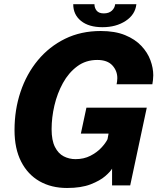

<svg xmlns="http://www.w3.org/2000/svg" viewBox="-20 -900 770 932"><path d="M305.5 12.5Q229 12.5 171.8 -20.2Q114.5 -53 82.5 -115.8Q50.5 -178.5 50.5 -268.5Q50.5 -367.5 79.8 -454.5Q109 -541.5 164 -607.8Q219 -674 296 -711.8Q373 -749.5 469 -749.5Q538.5 -749.5 587.2 -729.5Q636 -709.5 666.2 -677.2Q696.5 -645 710.2 -607.5Q724 -570 724 -534.5Q724 -524.5 722.5 -511Q721 -497.5 719.5 -491H546Q547 -495 548.2 -504Q549.5 -513 549.5 -520.5Q549.5 -556.5 525.2 -582.8Q501 -609 452 -609Q396.5 -609 354.8 -578Q313 -547 285.5 -497Q258 -447 244.2 -388.2Q230.5 -329.5 230.5 -273Q230.5 -218.5 246.8 -186.5Q263 -154.5 289.5 -141Q316 -127.5 346.5 -127.5Q387 -127.5 418.8 -143.8Q450.5 -160 471.8 -182.8Q493 -205.5 502 -224.5L507 -251.5H372.5L399.5 -377.5H692.5L612 0H524V-81.5Q516.5 -67.5 491 -45.2Q465.5 -23 419.8 -5.2Q374 12.5 305.5 12.5ZM335.5 -879.5H438.5Q438.5 -861.5 449.2 -848.2Q460 -835 484 -835Q508.5 -835 522.8 -848Q537 -861 539 -879.5H642Q636.5 -829 590 -798.5Q543.5 -768 477.5 -768Q411 -768 373.2 -798.5Q335.5 -829 335.5 -879.5Z"/></svg>

Font: Epilogue ExtraBold
Style: Italic
Weight: 800
Italic angle: -12°
Designer: Tyler Finck
Foundry: Etcetera Type Co
Version: Version 2.111; ttfautohint (v1.8.3)